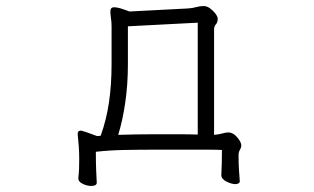

<svg xmlns="http://www.w3.org/2000/svg" viewBox="-20 -504 1040 635"><path d="M773 96Q773 100 768.5 102.5Q764 105 759 105Q746 105 729 96.5Q712 88 712 75V74Q713 57 713.5 35.5Q714 14 714 -8Q696 -9 669 -9Q642 -9 612 -9H493Q440 -9 390.5 -8Q341 -7 297 -2Q297 34 298 58.5Q299 83 300 100Q300 111 281 111Q268 111 253.5 104Q239 97 239 86V85Q241 68 241.5 54.5Q242 41 242 22Q242 -2 240.5 -20.5Q239 -39 237 -59V-62Q237 -72 247 -72Q250 -72 252 -71Q263 -68 275 -63.5Q287 -59 301 -54L313 -55Q332 -108 340.5 -166Q349 -224 349 -291V-386Q349 -402 349 -416.5Q349 -431 347 -443Q346 -451 345.5 -456.5Q345 -462 345 -466Q345 -480 357 -480Q366 -480 378 -476.5Q390 -473 399 -469.5Q408 -466 408 -466L601 -476Q617 -477 629 -480.5Q641 -484 654 -484Q664 -484 674.5 -476.5Q685 -469 692.5 -459Q700 -449 700 -442Q700 -430 694 -423.5Q688 -417 688 -406V-58Q702 -59 714.5 -62.5Q727 -66 735 -66Q751 -66 764.5 -50Q778 -34 778 -23Q778 -16 773.5 -8.5Q769 -1 769 9Q769 41 770.5 60Q772 79 773 95ZM634 -429 403 -417V-292Q403 -226 394.5 -166.5Q386 -107 371 -58Q399 -59 431 -59.5Q463 -60 492 -60Q528 -60 565.5 -60Q603 -60 634 -59Z"/></svg>

Font: Moon Stars Kai T HW Light
Style: Regular
Weight: 300
Designer: GuiWonder
Version: Version 1.101